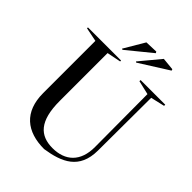

<svg xmlns="http://www.w3.org/2000/svg" viewBox="-250 -1024 1168 1168"><g transform="rotate(45 334.5 -439.5)"><path d="M289 -700H4V-692L94 -674V-225C94 -63 189 12 339 12C471 -8 576 -53 577 -213L579 -669L669 -690V-700H457V-690L547 -669L549 -217C550 -90 479 -28 371 -28C263 -28 199 -89 199 -262V-674L289 -692ZM249 -752 407 -881 402 -890 320 -887 242 -755ZM363 -756 550 -874 547 -883 466 -891 357 -760Z"/></g></svg>

Font: Mazius Display
Style: Regular
Weight: 400
Designer: Alberto Casagrande & Collletttivo
Foundry: Collletttivo
Version: Version 2.000;Glyphs 3.2 (3217)